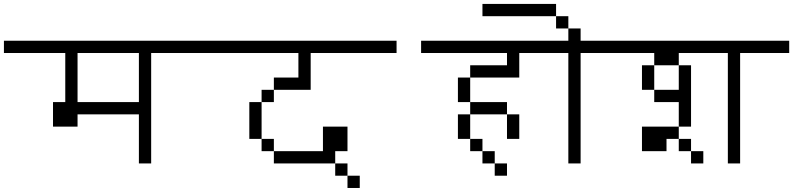

<svg xmlns="http://www.w3.org/2000/svg" viewBox="-20 -895 4040 978"><path d="M1000 -625H750V-62.5H687.5V-312.5H375V-250H250V-375H312.5V-625H0V-687.5H1000ZM687.5 -375V-625H375V-375Z M2000 -625H1562.5V-437.5H1375V-500H1500V-625H1000V-687.5H2000ZM1250 -375H1312.5V-187.5H1250ZM1312.5 -187.5H1375V-125H1312.5ZM1312.5 -437.5H1375V-375H1312.5ZM1375 -125H1625V-250H1750V-125H1687.5V-62.5H1375ZM1687.5 -62.5H1750V0H1687.5ZM1750 0H1812.5V62.5H1750Z M3000 -625H2625V-500H2375V-562.5H2562.5V-625H2125V-687.5H3000ZM2312.5 -312.5H2375V-187.5H2312.5ZM2312.5 -500H2375V-375H2312.5ZM2375 -187.5H2437.5V-125H2375ZM2375 -375H2562.5V-312.5H2375ZM2437.5 -125H2500V-62.5H2437.5ZM2500 -62.5H2562.5V0H2500ZM2562.5 -312.5H2625V-187.5H2562.5Z M2812.5 -812.5H2437.5V-875H2812.5ZM2750 -687.5H2875V-750H2937.5V-687.5H3000V-625H2937.5V-62.5H2875V-625H2750ZM2812.5 -812.5H2875V-750H2812.5Z M4000 -625H3750V-62.5H3687.5V-625H3437.5V-562.5H3312.5V-625H3000V-687.5H4000ZM3250 -250H3437.5V-187.5H3375V-125H3250ZM3250 -562.5H3312.5V-437.5H3250ZM3312.5 -437.5H3437.5V-562.5H3500V-250H3437.5V-375H3312.5ZM3437.5 -187.5H3500V-125H3437.5ZM3500 -125H3562.5V-62.5H3500Z"/></svg>

Font: 寒蝉点阵体 16px
Style: Regular
Weight: 400
Designer: Designed by Warren2060
Foundry: ChillType
Version: Version 1.000